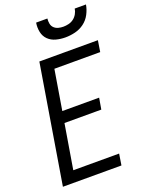

<svg xmlns="http://www.w3.org/2000/svg" viewBox="-174 -1039 854 1122"><g transform="rotate(-20 253.5 -477.5)"><path d="M16 0 137 -735H501L490 -665H205L164 -417H393L381 -347H152L106 -70H391L380 0ZM329 -815Q299 -815 271 -822.5Q243 -830 223.5 -849Q204 -868 198 -896.5Q192 -925 197 -955H267Q265 -939 268 -923Q271 -907 282 -896.5Q293 -886 308 -882Q323 -878 339 -878Q355 -878 372 -882Q389 -886 403 -896.5Q417 -907 426 -923Q435 -939 437 -955H507Q502 -925 487 -896.5Q472 -868 446.5 -849Q421 -830 390 -822.5Q359 -815 329 -815Z"/></g></svg>

Font: Iosevka
Style: Italic
Weight: 400
Italic angle: -9°
Monospace: yes
Designer: Belleve Invis
Foundry: Belleve Invis
Version: Version 32.5.0; ttfautohint (v1.8.4)